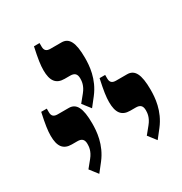

<svg xmlns="http://www.w3.org/2000/svg" viewBox="-176 -1095 960 1014"><g transform="rotate(-30 304.5 -588.0)"><path d="M277 -529 317 -580C373 -652 378 -732 378 -778C378 -873 357 -911 311 -911H244C221 -911 209 -920 209 -944V-966H175C160 -897 155 -862 155 -831C155 -767 177 -736 229 -736H263C289 -736 302 -725 302 -697C302 -682 301 -654 274 -621L239 -578ZM137 -210 177 -261C233 -333 238 -413 238 -459C238 -554 217 -592 171 -592H104C81 -592 69 -601 69 -625V-647H35C20 -578 15 -543 15 -512C15 -448 37 -417 89 -417H123C149 -417 162 -406 162 -378C162 -363 161 -335 134 -302L99 -259ZM493 -210 533 -261C589 -333 594 -413 594 -459C594 -554 573 -592 527 -592H460C437 -592 425 -601 425 -625V-647H391C376 -578 371 -543 371 -512C371 -448 393 -417 445 -417H479C505 -417 518 -406 518 -378C518 -363 517 -335 490 -302L455 -259Z"/></g></svg>

Font: Noto Serif Hebrew ExtraCondensed Black
Style: Regular
Weight: 900
Width: 2
Designer: Monotype Design Team
Foundry: Monotype Imaging Inc.
Version: Version 2.004